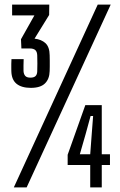

<svg xmlns="http://www.w3.org/2000/svg" viewBox="-20 -820 524 840"><path d="M114.9 -435.6Q74.3 -435.6 52.3 -453.5Q30.4 -471.4 29.6 -509.2Q29.6 -517.8 29.4 -524.9Q29.2 -532 29.4 -540.4Q29.7 -548.8 30.2 -561.2H83.5Q83 -546 82.8 -533Q82.5 -519.9 82.9 -509Q83.7 -495.7 90.4 -488Q97.1 -480.3 113.1 -480.3Q128.4 -480.3 135.5 -487.2Q142.5 -494.1 142.9 -507.6Q143.3 -524.7 143.5 -542Q143.7 -559.3 142.9 -577.5Q142.5 -593 134.9 -600.5Q127.2 -608 110.1 -608H73.6L71.8 -648.3L130.4 -752.5H33V-800H195.6L195 -754.5L131.1 -650.9Q160.9 -647.7 178.9 -631.2Q196.9 -614.6 197.3 -578.3Q197.7 -567.4 197.7 -554.3Q197.7 -541.3 197.7 -529.4Q197.7 -517.5 197.3 -509.4Q196.5 -474.2 176.6 -454.9Q156.8 -435.6 114.9 -435.6ZM40.4 0 407.6 -800H464.4L96.5 0ZM425.2 -360V-145.1H461.1V-98.2H425.2V0H374.7V-98.2H276V-142.9L353.2 -360ZM374.7 -145.1 381.3 -233.2 387.4 -312.5H376.3L354.6 -233.2L329.3 -145.1Z"/></svg>

Font: Big Shoulders Thin
Style: Regular
Weight: 100
Designer: Patric King
Foundry: XO Type Co
Version: Version 2.002